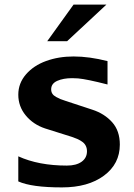

<svg xmlns="http://www.w3.org/2000/svg" viewBox="-20 -792 579 830"><path d="M439.9 -772 270 -613.8H184.1L297.9 -772ZM498 -167Q498 -83.5 429.4 -32.7Q360.8 18.1 248 18.1Q116.2 18.1 59.1 -7.8V-116.2Q147 -76.2 269 -76.2Q309.6 -76.2 332.8 -92.8Q356 -109.4 356 -138.2Q356 -151.9 350.3 -162.6Q344.7 -173.3 333.7 -180.4Q322.8 -187.5 314 -191.4Q305.2 -195.3 291 -200.2L174.8 -236.8Q123.5 -253.9 91.3 -293Q59.1 -332 59.1 -382.8Q59.1 -432.1 92.3 -470.5Q125.5 -508.8 179.4 -528.3Q233.4 -547.9 297.9 -547.9Q366.2 -547.9 444.8 -527.8V-426.8Q355.5 -449.7 317.4 -453.1Q304.2 -454.1 292 -454.1Q253.4 -454.1 227.3 -442.4Q201.2 -430.7 201.2 -405.8Q201.2 -395 206.3 -387Q211.4 -378.9 222.7 -372.8Q233.9 -366.7 241 -363.8Q248 -360.8 263.2 -356L378.9 -317.9Q431.6 -300.8 464.8 -263.7Q498 -226.6 498 -167Z"/></svg>

Font: Aurulent Sans
Style: Bold
Weight: 700
Version: Version 2007.05.04